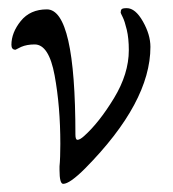

<svg xmlns="http://www.w3.org/2000/svg" viewBox="-20 -437 424 471"><path d="M165 -107Q165 -94 170 -94Q176 -94 186 -103Q223 -136 259.5 -196Q296 -256 296 -314Q296 -343 291 -364Q286 -385 281 -395Q276 -405 276 -406Q276 -412 278.5 -414.5Q281 -417 291 -417Q312 -417 330.5 -384.5Q349 -352 349 -322Q349 -186 189 -24Q151 14 135 14Q126 14 126 -20V-29Q127 -38 127.5 -53.5Q128 -69 128 -84Q128 -176 114 -252Q100 -328 65 -328Q46 -328 32 -322L18 -315Q8 -315 8 -327Q8 -357 31 -385.5Q54 -414 95 -414Q165 -414 165 -107Z"/></svg>

Font: EB Garamond 08
Style: Regular
Weight: 400
Version: Version 0.016 ; ttfautohint (v1.5)